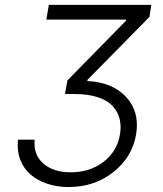

<svg xmlns="http://www.w3.org/2000/svg" viewBox="-20 -747 658 777"><path d="M52.9 -181.8H120.4Q114.3 -121.1 155.2 -85.4Q196 -49.7 266.7 -49.7Q343 -49.7 398.6 -91.8Q454.2 -133.9 465.6 -203.5Q471.2 -237.9 463.8 -266.9Q456.3 -295.8 435.4 -318.4Q414.4 -340.9 375.4 -353.7Q336.3 -366.5 282.3 -366.5H242.9L252.8 -421.5L489.7 -663V-667.6H167.6L177.6 -727.3H592.3L584.9 -678.6L333.8 -423.7L333.5 -419Q434.3 -414.4 490.1 -354.8Q545.8 -295.1 530.9 -203.5Q515.6 -111.9 439.3 -51Q362.9 9.9 257.5 9.9Q210.2 9.9 170.3 -3.7Q130.3 -17.4 102.6 -41.7Q74.9 -66.1 61.4 -102.5Q47.9 -138.8 52.9 -181.8Z"/></svg>

Font: Karasuma Gothic
Style: Light Italic
Weight: 300
Italic angle: 9.39998°
Designer: Rasmus Andersson / Ryoko Nishizuka
Foundry: rsms
Version: Version 1.00